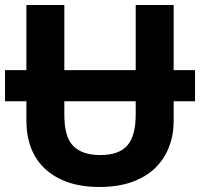

<svg xmlns="http://www.w3.org/2000/svg" viewBox="-20 -734 796 764"><path d="M0 -455H85V-714H236V-455H520V-714H671V-455H756V-331H671V-252Q671 -197 652.5 -149Q634 -101 597.5 -65.5Q561 -30 505.5 -10Q450 10 375 10Q304 10 250 -9Q196 -28 159 -62.5Q122 -97 103.5 -145.5Q85 -194 85 -254V-331H0ZM236 -331V-277Q236 -188 272 -152.5Q308 -117 379 -117Q454 -117 487 -155.5Q520 -194 520 -278V-331Z"/></svg>

Font: BC Sans
Style: Bold
Weight: 700
Designer: Monotype Design Team
Province of B.C.
Foundry: Monotype Imaging Inc.
Version: Version 2.000;GOOG;noto-source:20170915:90ef993387c0